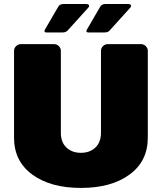

<svg xmlns="http://www.w3.org/2000/svg" viewBox="-20 -920 807 957"><path d="M210.8 -758.3Q201.7 -758.3 201.7 -765.8Q201.7 -770 205 -774.2L270.8 -887.5Q278.3 -900 296.7 -900H407.5Q424.2 -900 424.2 -890.8Q424.2 -885.8 420 -881.7L317.5 -768.3Q308.3 -758.3 292.5 -758.3ZM420 -758.3Q410.8 -758.3 410.8 -765.8Q410.8 -770 414.2 -774.2L480 -887.5Q487.5 -900 505.8 -900H616.7Q633.3 -900 633.3 -890.8Q633.3 -885.8 629.2 -881.7L526.7 -768.3Q518.3 -758.3 501.7 -758.3ZM50 -233.3V-666.7Q50 -680 60 -690Q70 -700 83.3 -700H250Q263.3 -700 273.3 -690Q283.3 -680 283.3 -666.7V-258.3Q283.3 -210.8 311.2 -184.6Q339.2 -158.3 383.3 -158.3Q427.5 -158.3 455.4 -184.6Q483.3 -210.8 483.3 -258.3V-666.7Q483.3 -680 493.3 -690Q503.3 -700 516.7 -700H683.3Q696.7 -700 706.7 -690Q716.7 -680 716.7 -666.7V-233.3Q716.7 -116.7 625.8 -50Q535 16.7 383.3 16.7Q231.7 16.7 140.8 -50Q50 -116.7 50 -233.3Z"/></svg>

Font: BoonTook Mon
Style: Regular
Weight: 400
Designer: Sungsit Sawaiwan
Foundry: FontUni
Version: Version 3.0